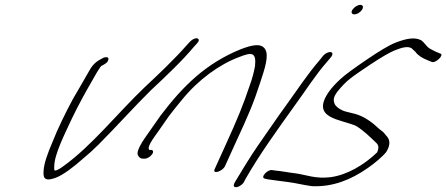

<svg xmlns="http://www.w3.org/2000/svg" viewBox="-20 -729 1834 789"><path d="M349 -442C329 -406 303 -363 279 -321C249 -265 216 -198 196 -146C176 -100 160 -56 159 -25C158 -4 158 19 205 3C240 -9 286 -46 321 -77C343 -95 364 -114 385 -135C456 -206 529 -288 601 -359C660 -414 728 -478 778 -538L790 -551C794 -556 797 -560 797 -564C796 -577 775 -573 760 -557L748 -544C697 -486 634 -426 574 -370C463 -264 359 -132 243 -48C231 -39 215 -28 205 -28C203 -31 202 -36 203 -45C203 -94 244 -174 276 -243C301 -295 330 -348 359 -398C373 -423 382 -439 395 -457C403 -462 416 -467 422 -476C428 -485 427 -494 417 -494C412 -494 407 -493 402 -490C380 -479 364 -468 349 -442Z M595 -190C566 -150 538 -108 547 -91C551 -82 558 -77 567 -77H575C585 -77 598 -85 605 -95C612 -105 610 -113 600 -113H594C582 -123 608 -158 631 -190L675 -253C691 -274 708 -295 727 -318C794 -401 882 -465 964 -495C1014 -515 1034 -515 1028 -458C1024 -436 1018 -410 1007 -380C978 -294 957 -243 907 -133L863 -36C850 -11 892 -23 904 -45L948 -142C1000 -254 1022 -305 1050 -392C1067 -444 1087 -501 1069 -528C1052 -552 1018 -545 970 -527C827 -469 733 -377 639 -253Z M1429 -690C1421 -679 1425 -670 1436 -670C1447 -670 1459 -677 1467 -688C1475 -699 1472 -709 1461 -709C1450 -709 1437 -701 1429 -690ZM1157 -298C1138 -272 1119 -245 1099 -216L1038 -128C1010 -88 966 -15 948 15L942 26C940 31 940 34 942 37C948 47 976 33 983 18L988 8C1046 -94 1120 -196 1193 -298C1237 -358 1277 -422 1324 -475L1340 -494C1344 -499 1346 -504 1346 -508C1345 -521 1321 -515 1308 -500L1292 -480C1245 -426 1202 -360 1157 -298Z M1068 5 1081 8C1107 11 1134 16 1163 19C1196 23 1229 32 1262 36C1347 40 1422 10 1492 -39C1515 -55 1550 -83 1567 -104C1588 -138 1581 -158 1566 -173C1561 -180 1555 -187 1545 -194C1535 -201 1527 -210 1516 -219C1495 -236 1471 -252 1439 -261L1399 -271C1379 -277 1358 -291 1354 -305C1350 -318 1349 -329 1367 -353C1406 -401 1424 -411 1499 -462C1547 -494 1582 -514 1602 -522C1632 -534 1655 -540 1671 -531L1687 -516C1698 -501 1714 -491 1736 -482L1753 -475C1769 -466 1808 -505 1789 -509L1772 -516C1762 -521 1753 -525 1745 -530C1730 -540 1725 -554 1710 -564C1684 -577 1650 -571 1606 -554C1580 -544 1540 -520 1487 -484C1434 -448 1397 -421 1379 -404C1359 -386 1344 -369 1333 -354C1252 -240 1382 -240 1444 -211C1475 -192 1502 -165 1525 -143C1536 -133 1538 -123 1530 -103C1476 -51 1406 -10 1339 -1C1276 7 1238 -11 1192 -17C1164 -20 1138 -26 1112 -28L1099 -30C1080 -34 1048 0 1068 5Z"/></svg>

Font: Stray Cat
Style: UltObl
Weight: 400
Version: Version 1.0